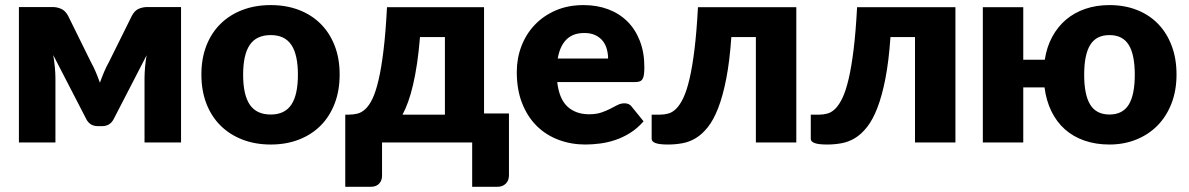

<svg xmlns="http://www.w3.org/2000/svg" viewBox="-20 -546 4556 736"><path d="M674 -519V0H534V-245.5Q534 -264.5 536 -288.5Q538 -312.5 542 -334L415 -88Q401 -62.5 371.5 -62.5H355Q325.5 -62.5 311.5 -88L184 -335Q188 -313 190.2 -289Q192.5 -265 192.5 -245.5V0H52.5V-519H182.5Q198.5 -519 214.2 -512.2Q230 -505.5 241 -485.5L328.5 -308Q338.5 -290.5 347 -270.2Q355.5 -250 363 -229Q370.5 -250 379 -270.2Q387.5 -290.5 397.5 -308L485.5 -485.5Q496.5 -506 512.2 -512.5Q528 -519 544 -519Z M1018 -526.5Q1077 -526.5 1125.5 -508Q1174 -489.5 1208.8 -455Q1243.5 -420.5 1262.8 -371.2Q1282 -322 1282 -260.5Q1282 -198.5 1262.8 -148.8Q1243.5 -99 1208.8 -64.2Q1174 -29.5 1125.5 -10.8Q1077 8 1018 8Q958.5 8 909.8 -10.8Q861 -29.5 825.8 -64.2Q790.5 -99 771.2 -148.8Q752 -198.5 752 -260.5Q752 -322 771.2 -371.2Q790.5 -420.5 825.8 -455Q861 -489.5 909.8 -508Q958.5 -526.5 1018 -526.5ZM1018 -107Q1071.5 -107 1096.8 -144.8Q1122 -182.5 1122 -259.5Q1122 -336.5 1096.8 -374Q1071.5 -411.5 1018 -411.5Q963 -411.5 937.5 -374Q912 -336.5 912 -259.5Q912 -182.5 937.5 -144.8Q963 -107 1018 -107Z M1685.5 -106.5V-404H1590Q1585.5 -349 1578.8 -303.5Q1572 -258 1563.5 -221.5Q1555 -185 1544.8 -156.5Q1534.5 -128 1523 -106.5ZM1931 -111V126Q1931 146 1918.8 158Q1906.5 170 1887.5 170H1790V0H1444.5V128Q1444.5 136 1442 143.5Q1439.5 151 1434.2 157Q1429 163 1421 166.5Q1413 170 1402 170H1303.5V-106.5H1316Q1333 -106.5 1349.2 -110.2Q1365.5 -114 1380.2 -127.5Q1395 -141 1407.8 -167.5Q1420.5 -194 1431.2 -239.8Q1442 -285.5 1450.2 -353.8Q1458.5 -422 1463.5 -518.5H1835.5V-111Z M2311 -321.5Q2311 -340 2306.2 -357.5Q2301.5 -375 2290.8 -388.8Q2280 -402.5 2262.5 -411Q2245 -419.5 2220 -419.5Q2176 -419.5 2151 -394.2Q2126 -369 2118 -321.5ZM2116 -231.5Q2123.5 -166.5 2155.5 -137.2Q2187.5 -108 2238 -108Q2265 -108 2284.5 -114.5Q2304 -121 2319.2 -129Q2334.5 -137 2347.2 -143.5Q2360 -150 2374 -150Q2392.5 -150 2402 -136.5L2447 -81Q2423 -53.5 2395.2 -36.2Q2367.5 -19 2338.2 -9.2Q2309 0.5 2279.8 4.2Q2250.5 8 2224 8Q2169.5 8 2121.8 -9.8Q2074 -27.5 2038.2 -62.5Q2002.5 -97.5 1981.8 -149.5Q1961 -201.5 1961 -270.5Q1961 -322.5 1978.8 -369Q1996.5 -415.5 2029.8 -450.5Q2063 -485.5 2110.2 -506Q2157.5 -526.5 2217 -526.5Q2268.5 -526.5 2311.2 -510.5Q2354 -494.5 2384.8 -464Q2415.5 -433.5 2432.8 -389.2Q2450 -345 2450 -289Q2450 -271.5 2448.5 -260.5Q2447 -249.5 2443 -243Q2439 -236.5 2432.2 -234Q2425.5 -231.5 2415 -231.5Z M3032.5 0H2877.5V-404H2783.5Q2777 -311 2764 -244.5Q2751 -178 2733.2 -132.2Q2715.5 -86.5 2693.5 -58.8Q2671.5 -31 2646.8 -16.2Q2622 -1.5 2595.2 3.2Q2568.5 8 2541 8Q2506.5 8 2492.2 2.2Q2478 -3.5 2478 -13.5V-106.5H2510.5Q2526.5 -106.5 2542 -110.8Q2557.5 -115 2572 -129.2Q2586.5 -143.5 2599.5 -170.8Q2612.5 -198 2623.2 -243.8Q2634 -289.5 2642.2 -356.8Q2650.5 -424 2655.5 -518.5H3032.5Z M3642.5 0H3487.5V-404H3393.5Q3387 -311 3374 -244.5Q3361 -178 3343.2 -132.2Q3325.5 -86.5 3303.5 -58.8Q3281.5 -31 3256.8 -16.2Q3232 -1.5 3205.2 3.2Q3178.5 8 3151 8Q3116.5 8 3102.2 2.2Q3088 -3.5 3088 -13.5V-106.5H3120.5Q3136.5 -106.5 3152 -110.8Q3167.5 -115 3182 -129.2Q3196.5 -143.5 3209.5 -170.8Q3222.5 -198 3233.2 -243.8Q3244 -289.5 3252.2 -356.8Q3260.5 -424 3265.5 -518.5H3642.5Z M4233 -107Q4283.5 -107 4306.8 -144.8Q4330 -182.5 4330 -259.5Q4330 -336.5 4306.8 -374Q4283.5 -411.5 4233 -411.5Q4182.5 -411.5 4159.2 -374Q4136 -336.5 4136 -259.5Q4136 -182.5 4159.2 -144.8Q4182.5 -107 4233 -107ZM3985 -317Q3992.5 -366 4013.5 -404.8Q4034.5 -443.5 4066.2 -470.5Q4098 -497.5 4140.2 -512Q4182.5 -526.5 4233 -526.5Q4290.5 -526.5 4337.8 -508Q4385 -489.5 4418.8 -455Q4452.5 -420.5 4471.2 -371.2Q4490 -322 4490 -260.5Q4490 -198.5 4470.5 -148.8Q4451 -99 4416.5 -64.2Q4382 -29.5 4335 -10.8Q4288 8 4233 8Q4180.5 8 4137.2 -7Q4094 -22 4062.2 -50.2Q4030.5 -78.5 4010.5 -119.2Q3990.5 -160 3984 -211H3902.5V0H3747.5V-518.5H3902.5V-317Z"/></svg>

Font: Lato ExtraBold
Style: Regular
Weight: 800
Designer: Lukasz Dziedzic with Adam Twardoch and Botio Nikoltchev
Foundry: tyPoland Lukasz Dziedzic
Version: Version 2.015; 2015-08-06; http://www.latofonts.com/